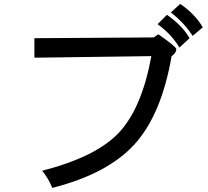

<svg xmlns="http://www.w3.org/2000/svg" viewBox="-20 -875 1040 962"><path d="M996.1 -738.3 945.3 -695.3Q902.3 -761.7 835.9 -812.5L882.8 -855.5Q957 -804.7 996.1 -738.3ZM929.7 -683.6 878.9 -636.7Q839.8 -703.1 769.5 -753.9L816.4 -800.8Q894.5 -746.1 929.7 -683.6ZM839.8 -593.8Q789.1 -300.8 654.3 -152.3Q519.5 -3.9 242.2 66.4Q222.7 19.5 191.4 -19.5Q464.8 -89.8 578.1 -212.9Q691.4 -335.9 738.3 -593.8L152.3 -585.9V-683.6L750 -687.5L773.4 -703.1Q863.3 -640.6 863.3 -628.9Q863.3 -609.4 839.8 -593.8Z"/></svg>

Font: Droid Sans Fallback
Style: Regular
Weight: 400
Designer: Steve Matteson
Foundry: Ascender Corporation
Version: 3.00 (Khmer version)